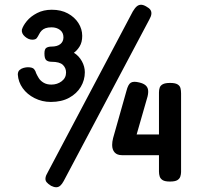

<svg xmlns="http://www.w3.org/2000/svg" viewBox="-20 -755 835 808"><path d="M195 27Q182 19 176 11.5Q170 4 171.5 -6.5Q173 -17 181 -30L539 -707Q548 -722 556 -728.5Q564 -735 573.5 -735Q583 -735 595 -728Q608 -721 613 -713.5Q618 -706 617 -696Q616 -686 608 -672L248 7Q241 20 233.5 26.5Q226 33 216.5 33Q207 33 195 27ZM194 -326Q157 -326 125.5 -342Q94 -358 75.5 -384Q57 -410 55 -441Q55 -454 62.5 -460.5Q70 -467 80 -469.5Q90 -472 97 -472Q117 -472 123.5 -464Q130 -456 132 -447Q136 -438 143 -426.5Q150 -415 163.5 -407Q177 -399 196 -399Q221 -399 239.5 -413Q258 -427 258 -450Q258 -469 244.5 -482Q231 -495 197 -495Q183 -495 175 -501.5Q167 -508 167 -530Q167 -549 175.5 -554Q184 -559 197 -559Q221 -559 234 -569.5Q247 -580 247 -598Q247 -618 232.5 -629Q218 -640 197 -640Q182 -640 172 -636.5Q162 -633 155.5 -626.5Q149 -620 144 -610Q140 -602 135 -595Q130 -588 116 -588Q100 -588 85 -601Q70 -614 72 -630Q77 -647 93 -666.5Q109 -686 136 -700Q163 -714 198 -714Q237 -714 265.5 -698.5Q294 -683 310 -658Q326 -633 326 -604Q326 -577 315 -559.5Q304 -542 291 -533Q312 -520 324.5 -497.5Q337 -475 337 -451Q337 -418 320 -389.5Q303 -361 271 -343.5Q239 -326 194 -326ZM695 9Q674 9 664.5 3Q655 -3 652 -12.5Q649 -22 649 -33V-102H493Q473 -102 462.5 -113.5Q452 -125 452 -145Q452 -152 453 -159Q454 -166 456 -174L512 -372Q519 -400 530.5 -407Q542 -414 566 -408Q583 -404 592 -396.5Q601 -389 603 -377.5Q605 -366 601 -349L555 -189H649V-366Q649 -377 652 -386Q655 -395 665 -400.5Q675 -406 696 -406Q717 -406 727 -400Q737 -394 739.5 -384Q742 -374 742 -362V-31Q742 -22 739 -12.5Q736 -3 726.5 3Q717 9 695 9Z"/></svg>

Font: Fredoka Light Medium
Style: Regular
Weight: 500
Version: Version 2.001